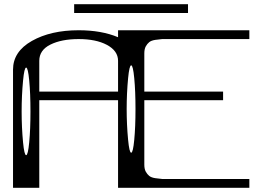

<svg xmlns="http://www.w3.org/2000/svg" viewBox="-20 -894 1290 914"><path d="M875 -874V-832H333V-874ZM125 -363.3Q125 -449.2 119.1 -510.7Q113.3 -572.3 104.5 -572.3Q95.7 -572.3 89.8 -510.7Q83 -439.5 83 -363.3Q83 -287.1 89.8 -215.8Q95.7 -155.3 104.5 -155.3Q113.3 -155.3 119.1 -216.8Q125 -278.3 125 -363.3ZM589.8 -521.5Q583 -449.2 583 -375Q583 -300.8 589.8 -228.5Q595.7 -167 604.5 -167Q613.3 -167 619.1 -228.5Q625 -290 625 -375Q625 -460 619.1 -521.5Q613.3 -583 604.5 -583Q595.7 -583 589.8 -521.5ZM167 -458H542V-604.5Q542 -652.3 488.3 -680.7Q436.5 -708 354.5 -708Q272.5 -708 219.7 -681.6Q167 -655.3 167 -604.5ZM1167 -750V-708H792H752Q746.1 -708 718.8 -704.1Q700.2 -701.2 690.4 -693.4Q680.7 -685.5 673.8 -672.9Q667 -660.2 667 -639.6V-458H1042V-417H667V-110.4Q667 -89.8 673.8 -77.1Q680.7 -64.5 690.4 -56.6Q700.2 -48.8 718.8 -45.9Q746.1 -42 752 -42H792H1167V0H542V-417H167V0H42V-562.5Q42 -648.4 131.8 -699.2Q221.7 -750 354.5 -750Q462.9 -750 542 -716.8V-750H667Z"/></svg>

Font: okolaksMetalik
Style: bold
Weight: 700
Width: 7
Version: Version 0.6